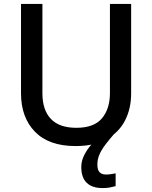

<svg xmlns="http://www.w3.org/2000/svg" viewBox="-20 -734 776 978"><path d="M476 104Q476 132 487.5 143.5Q499 155 519 155Q536 155 548.5 152.5Q561 150 569 149V214Q555 218 539.5 221Q524 224 503 224Q449 224 421.5 197Q394 170 394 117Q394 86 409 56Q424 26 447.5 0Q471 -26 495 -43L566 -57Q536 -23 515.5 4.5Q495 32 485.5 55.5Q476 79 476 104ZM365 10Q229 10 158 -63Q87 -136 87 -259V-714H196V-259Q196 -174 239 -128.5Q282 -83 369 -83Q459 -83 499.5 -131.5Q540 -180 540 -260V-714H648V-258Q648 -181 617 -120.5Q586 -60 523.5 -25Q461 10 365 10Z"/></svg>

Font: Noto Sans Symbols Medium
Style: Regular
Weight: 500
Version: Version 2.002